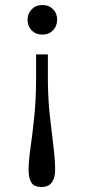

<svg xmlns="http://www.w3.org/2000/svg" viewBox="-20 -539 338 766"><path d="M171 -322V-230Q171 -150 178.5 -81Q186 -12 193 44Q200 100 200 139Q200 170 187 188.5Q174 207 145 207Q117 207 105.5 190Q94 173 94 139Q94 105 101.5 52.5Q109 0 116.5 -71Q124 -142 124 -231V-322ZM149 -519Q175 -519 191.5 -502.5Q208 -486 208 -461Q208 -435 191.5 -418Q175 -401 149 -401Q123 -401 106.5 -417.5Q90 -434 90 -460Q90 -485 106.5 -502Q123 -519 149 -519Z"/></svg>

Font: Literata 12pt Light
Style: Regular
Weight: 300
Designer: Latin by Veronika Burian and Jose Scaglione. Greek by Irene Vlachou. Cyrillic by Vera Evstafieva.
Foundry: TypeTogether
Version: Version 3.002